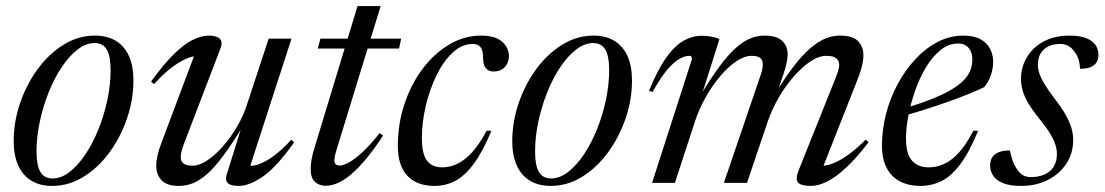

<svg xmlns="http://www.w3.org/2000/svg" viewBox="-20 -601 3630 631"><path d="M292 -484Q332.5 -484 360.8 -466.8Q389 -449.5 403.8 -416.8Q418.5 -384 418.5 -337Q418.5 -273 397.2 -211.2Q376 -149.5 339.2 -99.5Q302.5 -49.5 254.2 -19.8Q206 10 151.5 10Q111.5 10 83 -7.2Q54.5 -24.5 39.8 -57.5Q25 -90.5 25 -136.5Q25 -201 46.2 -262.8Q67.5 -324.5 104.2 -374.5Q141 -424.5 189.2 -454.2Q237.5 -484 292 -484ZM153 -14.5Q181 -14.5 208.5 -35.8Q236 -57 260.5 -93.5Q285 -130 303.5 -176Q322 -222 332.8 -272.2Q343.5 -322.5 343.5 -371Q343.5 -416 331 -437.8Q318.5 -459.5 290.5 -459.5Q262.5 -459.5 235 -438.2Q207.5 -417 183 -380.5Q158.5 -344 140 -297.8Q121.5 -251.5 110.8 -201.2Q100 -151 100 -102.5Q100 -58 112.5 -36.2Q125 -14.5 153 -14.5Z M724.5 -25.5 775 -187.5H779Q743 -128.5 714.2 -89.8Q685.5 -51 660.8 -29.2Q636 -7.5 613.8 1.2Q591.5 10 568.5 10Q528 10 510.8 -8.8Q493.5 -27.5 493.5 -56.5Q493.5 -72 497.8 -90.5Q502 -109 510 -130L624 -433.5L636.5 -415.5Q624 -419 602.2 -412Q580.5 -405 551.2 -384.2Q522 -363.5 486 -324.5L476.5 -333Q516 -388 549.5 -421.2Q583 -454.5 612 -469.2Q641 -484 666.5 -484Q692 -484 702.5 -473.5Q713 -463 704 -440.5L584 -127Q579 -114 576.5 -103.5Q574 -93 574 -85Q574 -70 583.8 -63.2Q593.5 -56.5 613 -56.5Q635 -56.5 661 -73.8Q687 -91 712.8 -120.2Q738.5 -149.5 759.5 -185.5Q780.5 -221.5 792 -258.5L863 -474H938L798 -42L793.5 -57Q808 -53.5 830 -61Q852 -68.5 879.5 -88.5Q907 -108.5 937.5 -142L946.5 -133Q889 -52 844.2 -21Q799.5 10 764.5 10Q738.5 10 729 1Q719.5 -8 724.5 -25.5Z M1024.5 -441.5 1033 -474H1298.5L1291.5 -441.5ZM1087 -112Q1084 -102 1082.2 -95Q1080.5 -88 1079.8 -83Q1079 -78 1079 -74Q1079 -65 1083.5 -61Q1088 -57 1096.5 -57Q1108 -57 1126.5 -67Q1145 -77 1170.5 -100.2Q1196 -123.5 1227.5 -163.5L1239 -155.5Q1208.5 -109 1181.8 -77.2Q1155 -45.5 1131.8 -26.2Q1108.5 -7 1088.5 1.2Q1068.5 9.5 1051 9.5Q1029 9.5 1015 -3.2Q1001 -16 1001 -46.5Q1001 -58 1003.8 -75.8Q1006.5 -93.5 1016.5 -125L1155 -581H1231Z M1533 -456.5Q1498 -456.5 1467.5 -428Q1437 -399.5 1414.5 -353.2Q1392 -307 1379.2 -252.8Q1366.5 -198.5 1366.5 -147.5Q1366.5 -95 1383.2 -73Q1400 -51 1434 -51Q1458 -51 1482.2 -62.2Q1506.5 -73.5 1531 -100Q1555.5 -126.5 1579.5 -171.5L1595 -171Q1566 -101.5 1536.5 -62Q1507 -22.5 1475.5 -6.2Q1444 10 1408 10Q1350.5 10 1319 -23Q1287.5 -56 1287.5 -121.5Q1287.5 -194 1309.2 -259.2Q1331 -324.5 1369 -375Q1407 -425.5 1456.5 -454.8Q1506 -484 1560.5 -484Q1608 -484 1630.2 -464Q1652.5 -444 1652.5 -416.5Q1652.5 -395 1639 -380.5Q1625.5 -366 1602 -366Q1585 -366 1576.2 -377.5Q1567.5 -389 1567.5 -412.5Q1567.5 -436 1559 -446.2Q1550.5 -456.5 1533 -456.5Z M1930.5 -484Q1971 -484 1999.2 -466.8Q2027.5 -449.5 2042.2 -416.8Q2057 -384 2057 -337Q2057 -273 2035.8 -211.2Q2014.5 -149.5 1977.8 -99.5Q1941 -49.5 1892.8 -19.8Q1844.5 10 1790 10Q1750 10 1721.5 -7.2Q1693 -24.5 1678.2 -57.5Q1663.5 -90.5 1663.5 -136.5Q1663.5 -201 1684.8 -262.8Q1706 -324.5 1742.8 -374.5Q1779.5 -424.5 1827.8 -454.2Q1876 -484 1930.5 -484ZM1791.5 -14.5Q1819.5 -14.5 1847 -35.8Q1874.5 -57 1899 -93.5Q1923.5 -130 1942 -176Q1960.5 -222 1971.2 -272.2Q1982 -322.5 1982 -371Q1982 -416 1969.5 -437.8Q1957 -459.5 1929 -459.5Q1901 -459.5 1873.5 -438.2Q1846 -417 1821.5 -380.5Q1797 -344 1778.5 -297.8Q1760 -251.5 1749.2 -201.2Q1738.5 -151 1738.5 -102.5Q1738.5 -58 1751 -36.2Q1763.5 -14.5 1791.5 -14.5Z M2680 -40 2674.5 -56.5Q2690 -54.5 2712.2 -62Q2734.5 -69.5 2763 -89Q2791.5 -108.5 2825 -142L2834.5 -133.5Q2794.5 -81 2760.2 -49.5Q2726 -18 2697.5 -4Q2669 10 2645 10Q2612.5 10 2602.8 -1.2Q2593 -12.5 2605 -42L2720.5 -330.5Q2730 -354 2734 -366.2Q2738 -378.5 2738 -387Q2738 -401.5 2728.2 -409.5Q2718.5 -417.5 2696 -417.5Q2670.5 -417.5 2642.5 -398.5Q2614.5 -379.5 2587.8 -348.8Q2561 -318 2539.5 -280.8Q2518 -243.5 2505 -207L2435 0H2359L2478 -349Q2481 -357 2483 -364.2Q2485 -371.5 2486 -377.8Q2487 -384 2487 -389Q2487 -404 2478 -410.8Q2469 -417.5 2450 -417.5Q2426.5 -417.5 2399.8 -399.5Q2373 -381.5 2346.8 -350.5Q2320.5 -319.5 2298.5 -280.2Q2276.5 -241 2263 -199L2198 0H2123L2253.5 -405Q2254.5 -410 2252.8 -413.8Q2251 -417.5 2245 -417.5Q2231.5 -417.5 2213.5 -407.8Q2195.5 -398 2173.2 -372.2Q2151 -346.5 2124.5 -298.5L2113 -303Q2141.5 -372 2169.2 -411.2Q2197 -450.5 2226.2 -467Q2255.5 -483.5 2286.5 -483.5Q2297.5 -483.5 2307.2 -482.2Q2317 -481 2326 -478.8Q2335 -476.5 2344.5 -473L2285 -284.5H2280.5Q2315.5 -343.5 2344.2 -382.2Q2373 -421 2398 -443.2Q2423 -465.5 2446 -474.8Q2469 -484 2492.5 -484Q2531.5 -484 2550 -467.2Q2568.5 -450.5 2568.5 -422Q2568.5 -409 2564.8 -392.8Q2561 -376.5 2554.5 -356.5L2531 -287.5H2524.5Q2557.5 -342.5 2586.5 -380.5Q2615.5 -418.5 2641.2 -441Q2667 -463.5 2691.2 -473.8Q2715.5 -484 2739.5 -484Q2782.5 -484 2800 -465.8Q2817.5 -447.5 2817.5 -419Q2817.5 -402.5 2812.2 -381.5Q2807 -360.5 2791.5 -322.5Z M3129 -458Q3097.5 -458 3070.8 -436.2Q3044 -414.5 3023 -379.5Q3002 -344.5 2987.5 -302.8Q2973 -261 2965.2 -220.2Q2957.5 -179.5 2957.5 -147.5Q2957.5 -95 2977.2 -73Q2997 -51 3032 -51Q3057.5 -51 3082 -61.8Q3106.5 -72.5 3130.8 -98.8Q3155 -125 3179 -171.5L3194.5 -171Q3165.5 -100.5 3135.8 -61Q3106 -21.5 3074 -5.8Q3042 10 3005 10Q2966 10 2937.5 -5Q2909 -20 2893.8 -49.5Q2878.5 -79 2878.5 -121.5Q2878.5 -174.5 2892 -226.8Q2905.5 -279 2930.5 -325.2Q2955.5 -371.5 2989 -407.2Q3022.5 -443 3062.2 -463.5Q3102 -484 3145.5 -484Q3180.5 -484 3202 -472.2Q3223.5 -460.5 3233.8 -440.8Q3244 -421 3244 -398Q3244 -376.5 3236.5 -354.2Q3229 -332 3214.5 -314.5Q3193.5 -304.5 3163.5 -292.2Q3133.5 -280 3098.2 -267.5Q3063 -255 3025 -242.8Q2987 -230.5 2949.5 -220L2952 -244.5Q3006 -261 3044.5 -276.5Q3083 -292 3108.5 -307.5Q3134 -323 3148.8 -338.8Q3163.5 -354.5 3169.5 -371.2Q3175.5 -388 3175.5 -406Q3175.5 -421.5 3170 -433.2Q3164.5 -445 3154.2 -451.5Q3144 -458 3129 -458Z M3299 -106.5Q3303 -87.5 3308 -73Q3313 -58.5 3323 -44Q3333.5 -29 3344.2 -24Q3355 -19 3367.5 -19Q3394 -19 3413.2 -27.8Q3432.5 -36.5 3443 -53.5Q3453.5 -70.5 3453.5 -95Q3453.5 -110 3448 -126.8Q3442.5 -143.5 3429.8 -164.2Q3417 -185 3394 -213Q3371.5 -241 3358.5 -263.2Q3345.5 -285.5 3340.5 -304.8Q3335.5 -324 3335.5 -342Q3335.5 -381 3355 -413.2Q3374.5 -445.5 3410.2 -464.8Q3446 -484 3494.5 -484Q3529.5 -484 3550.2 -475.5Q3571 -467 3580.5 -452.8Q3590 -438.5 3590 -420Q3590 -406.5 3583.8 -396.2Q3577.5 -386 3564.2 -380.5Q3551 -375 3529.5 -375Q3528.5 -395 3524 -407.8Q3519.5 -420.5 3510 -433Q3501 -445 3489.8 -450.8Q3478.5 -456.5 3464.5 -456.5Q3431 -456.5 3411 -438.8Q3391 -421 3391 -387.5Q3391 -374.5 3396 -359.2Q3401 -344 3413.5 -323.5Q3426 -303 3448 -274Q3470.5 -245 3483.2 -221.8Q3496 -198.5 3501.5 -179.2Q3507 -160 3507 -141.5Q3507 -97.5 3484.8 -63.5Q3462.5 -29.5 3424 -9.8Q3385.5 10 3336 10Q3299.5 10 3277 1Q3254.5 -8 3244.2 -23.2Q3234 -38.5 3234 -57Q3234 -73 3241 -84Q3248 -95 3262.5 -100.8Q3277 -106.5 3299 -106.5Z"/></svg>

Font: Newsreader 48pt
Style: Italic
Weight: 400
Italic angle: -17°
Version: Version 1.003